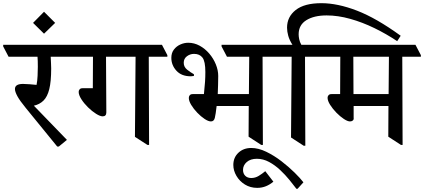

<svg xmlns="http://www.w3.org/2000/svg" viewBox="-48 -902 2668 1208"><path d="M322 20H312L114 -223Q77 -268 61.5 -296.5Q46 -325 46 -342Q46 -374 97 -374Q112 -374 138 -372Q164 -370 182 -368Q187 -393 188.5 -425.5Q190 -458 190 -482Q190 -503 189.5 -518Q189 -533 188 -545H6L-28 -610V-620H388L422 -555V-545H271Q272 -526 273 -503Q274 -480 274 -471Q274 -389 262 -341Q250 -293 225.5 -269Q201 -245 165 -237L373 -22Z M229 -828 299 -758 229 -690 160 -758Z M1005 -545H888L890 10H880L801 -41L805 -545H619L621 -195Q621 -170 598 -170Q582 -170 556.5 -186Q531 -202 506 -226.5Q481 -251 464 -277.5Q447 -304 447 -324Q447 -333 453 -340Q459 -347 472 -347H536L537 -545H400L366 -610V-620H971L1005 -555Z M1165 -310H1235Q1240 -357 1242 -387Q1244 -417 1244 -449Q1244 -516 1226 -539.5Q1208 -563 1173 -563Q1148 -563 1128 -548Q1108 -533 1108 -507Q1108 -481 1129 -464Q1150 -447 1172 -435V-424Q1162 -423 1157.5 -422.5Q1153 -422 1152 -422Q1094 -422 1062 -457Q1030 -492 1030 -538Q1030 -569 1046 -590Q1062 -611 1086.5 -622Q1111 -633 1136 -633Q1174 -633 1208 -614.5Q1242 -596 1268.5 -565Q1295 -534 1310 -497Q1325 -460 1325 -424Q1325 -398 1324 -367Q1323 -336 1322 -310H1518L1520 -545H1380L1346 -610V-620H1687L1721 -555V-545H1604L1606 10H1596L1516 -42L1517 -235H1315Q1309 -182 1303.5 -160Q1298 -138 1279 -138Q1263 -138 1239.5 -153.5Q1216 -169 1193 -193Q1170 -217 1155 -242Q1140 -267 1140 -286Q1140 -296 1146 -303Q1152 -310 1165 -310Z M1817 286Q1799 262 1773 230Q1747 198 1714.5 167.5Q1682 137 1645 117Q1608 97 1568 97Q1528 97 1504.5 117.5Q1481 138 1481 167Q1481 190 1495 204Q1509 218 1533 218Q1558 218 1580 204.5Q1602 191 1621 175L1672 241Q1651 259 1625.5 269.5Q1600 280 1570 280Q1527 280 1493 259Q1459 238 1439.5 204.5Q1420 171 1420 136Q1420 89 1452 59Q1484 29 1533 29Q1578 29 1627.5 53Q1677 77 1723 112.5Q1769 148 1805.5 184Q1842 220 1861 245L1824 286Z M1873 15H1863L1783 -37L1787 -545H1699L1665 -610V-620H1792Q1773 -650 1765.5 -677Q1758 -704 1758 -728Q1758 -796 1812.5 -839Q1867 -882 1974 -882Q2076 -882 2198 -835Q2320 -788 2473 -677L2451 -643Q2384 -688 2308 -725Q2232 -762 2155 -783.5Q2078 -805 2007 -805Q1928 -805 1879.5 -775Q1831 -745 1831 -686Q1831 -672 1834.5 -655Q1838 -638 1848 -620H1954L1988 -555V-545H1871Z M2154 -138Q2139 -138 2115.5 -153.5Q2092 -169 2068.5 -193Q2045 -217 2029 -242.5Q2013 -268 2013 -287Q2013 -296 2019 -303Q2025 -310 2038 -310H2092L2093 -545H1966L1932 -610V-620H2566L2600 -555V-545H2483L2485 10H2475L2395 -42L2396 -235H2177V-163Q2179 -150 2172 -144Q2165 -138 2154 -138ZM2399 -545H2175L2176 -310H2397Z"/></svg>

Font: Tiro Devanagari Marathi
Style: Regular
Weight: 400
Designer: Devanagari: John Hudson & Fiona Ross. Latin: John Hudson.
Foundry: Tiro Typeworks Ltd.
Version: Version 1.52